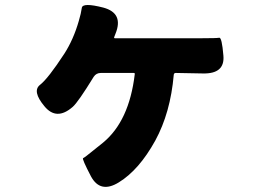

<svg xmlns="http://www.w3.org/2000/svg" viewBox="-20 -638 1040 758"><path d="M449 82Q376 127 339 58Q303 -11 308 -13.5Q313 -16 322 -23Q355 -49 387 -75Q490 -160 512 -345Q513 -350 508 -350H378Q360 -350 350 -335Q288 -234 267 -216Q203 -160 155 -219Q106 -278 138 -303Q170 -328 234 -426Q270 -482 291 -555Q300 -585 303 -607Q306 -629 388 -608Q469 -586 436 -505L431 -492Q429 -487 434 -487H775Q835 -487 845.5 -489Q856 -491 862 -418Q868 -346 781 -348L674 -350Q667 -350 666 -343Q653 -193 593 -83Q529 33 449 82Z"/></svg>

Font: Resource Han Rounded TW Heavy
Style: Regular
Weight: 900
Designer: Cyano Hao (round all glyphs); Ryoko NISHIZUKA 西塚涼子 (kana, bopomofo & ideographs); Paul D. Hunt (Latin, Greek & Cyrillic)
Foundry: Cyano Hao
Version: 0.990